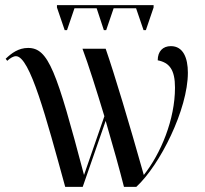

<svg xmlns="http://www.w3.org/2000/svg" viewBox="-20 -725 796 745"><path d="M231 -608H240L269 -693H355L383 -608H392L421 -693H508L537 -608H546L576 -696V-705H201V-696ZM233 0H301L390 -256C419 -157 444 -67 461 0H509C601 -85 709 -301 709 -443C709 -500 691 -546 643 -546C612 -546 592 -526 592 -491C637 -482 659 -455 659 -385C659 -261 604 -129 538 -46C481 -248 425 -435 390 -536H300C323 -475 355 -373 385 -274L306 -46C199 -451 168 -539 89 -539C52 -539 25 -519 2 -497L8 -489C20 -500 32 -507 42 -507C96 -507 159 -269 233 0Z"/></svg>

Font: Noto Serif Display SemiCondensed
Style: Regular
Weight: 400
Width: 4
Designer: Monotype Design Team
Foundry: Monotype Imaging Inc.
Version: Version 2.009